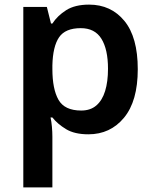

<svg xmlns="http://www.w3.org/2000/svg" viewBox="-20 -572 666 832"><path d="M366 -552Q461 -552 519 -481.5Q577 -411 577 -272Q577 -134 517.5 -62Q458 10 363 10Q303 10 266 -12.5Q229 -35 207 -63H199Q203 -45 205 -22.5Q207 0 207 20V240H81V-542H183L201 -470H207Q229 -504 267 -528Q305 -552 366 -552ZM330 -450Q263 -450 236 -410.5Q209 -371 207 -289V-273Q207 -186 233.5 -139.5Q260 -93 332 -93Q372 -93 397.5 -115Q423 -137 435.5 -177.5Q448 -218 448 -274Q448 -358 419.5 -404Q391 -450 330 -450Z"/></svg>

Font: Noto Sans Tangsa SemiBold
Style: Regular
Weight: 600
Version: Version 1.504